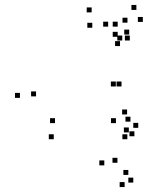

<svg xmlns="http://www.w3.org/2000/svg" viewBox="-20 -540 660 775"><path d="M447.5 -191V-211H427.5V-191ZM470.5 -191V-211H450.5V-191ZM504 -376.5V-396.5H484V-376.5ZM473.5 -376.5V-396.5H453.5V-376.5ZM202 -43V-63H182V-43ZM125.5 -151V-171H105.5V-151ZM352.5 -428V-448H332.5V-428ZM455 -391.5V-411.5H435V-391.5ZM455 -432.5V-452.5H435V-432.5ZM416.5 -432.5V-452.5H396.5V-432.5ZM464.5 -354V-374H444.5V-354ZM501.5 -400.5V-420.5H481.5V-400.5ZM350 -490V-510H330V-490ZM60.5 -145V-165H40.5V-145ZM197 22V2H177V22ZM538 -24V-44H518V-24ZM493 -78V-98H473V-78ZM506.5 -49V-69H486.5V-49ZM556.5 -451.5V-471.5H536.5V-451.5ZM530.5 -500V-520H510.5V-500ZM494.5 -448.5V-468.5H474.5V-448.5ZM448 -43V-63H428V-43ZM494 22V2H474V22ZM518 197V177H498V197ZM498 166V146H478V166ZM454 117V97H434V117ZM522.5 10V-10H502.5V10ZM500 -5.5V-25.5H480V-5.5ZM401 127.5V107.5H381V127.5ZM483 215V195H463V215Z"/></svg>

Font: Monaspace Radon Dots Var
Style: Regular
Weight: 400
Designer: Riley Cran and the Lettermatic Team
Version: Version 1.100 (Monaspace Radon Dots)